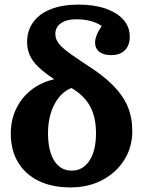

<svg xmlns="http://www.w3.org/2000/svg" viewBox="-20 -802 628 836"><path d="M287 14Q206 14 148 -14.5Q90 -43 58.5 -95.5Q27 -148 27 -220Q27 -279 50 -327.5Q73 -376 115 -409.5Q157 -443 216 -457Q172 -486 146 -511.5Q120 -537 109 -563Q98 -589 98 -619Q98 -669 125 -706Q152 -743 202.5 -762.5Q253 -782 322 -782Q390 -782 440 -764.5Q490 -747 517.5 -716Q545 -685 545 -642Q545 -605 524 -583.5Q503 -562 464 -562Q431 -562 412.5 -576.5Q394 -591 394 -617Q394 -631 401 -649Q408 -667 423 -689Q400 -704 373 -711Q346 -718 311 -718Q270 -718 245.5 -701Q221 -684 221 -654Q221 -640 227 -627Q233 -614 247 -600Q261 -586 287.5 -567Q314 -548 355 -521Q428 -475 472 -430.5Q516 -386 536 -338Q556 -290 556 -231Q556 -161 521 -105.5Q486 -50 425.5 -18Q365 14 287 14ZM292 -59Q341 -59 369.5 -102.5Q398 -146 398 -222Q398 -291 372.5 -338.5Q347 -386 291 -419Q260 -407 237 -378.5Q214 -350 201.5 -310.5Q189 -271 189 -222Q189 -171 201 -134.5Q213 -98 236.5 -78.5Q260 -59 292 -59Z"/></svg>

Font: Literata 18pt
Style: Bold
Weight: 700
Designer: Latin by Veronika Burian and Jose Scaglione. Greek by Irene Vlachou. Cyrillic by Vera Evstafieva.
Foundry: TypeTogether
Version: Version 3.103;gftools[0.9.29]